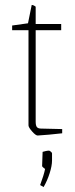

<svg xmlns="http://www.w3.org/2000/svg" viewBox="-20 -537 304 775"><path d="M95 -31V-415H29V-434L93 -443L108 -517Q115 -517 124 -510V-440H227V-415H124V-46Q124 -30 129 -24Q134 -18 146 -18L231 -16V1Q207 4 178 6.5Q149 9 132 10Q124 10 109.5 -6.5Q95 -23 95 -31ZM142 210Q157 170 162 145Q160 143 155 139.5Q150 136 150 133L152 76Q158 74 165.5 72.5Q173 71 178 71Q180 71 185 75Q190 79 190 82V111Q190 132 180.5 162Q171 192 156 218Z"/></svg>

Font: Grenze Thin
Style: Regular
Weight: 250
Designer: Renata Polastri
Foundry: Omnibus-Type
Version: Version 1.002; ttfautohint (v1.8)